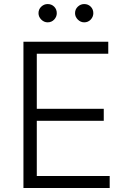

<svg xmlns="http://www.w3.org/2000/svg" viewBox="-20 -935 633 955"><path d="M96.6 0V-727.3H518.5V-667.6H163V-393.8H496.1V-334.2H163V-59.7H525.6V0ZM217 -823.9Q198.9 -823.9 185.2 -837.7Q171.5 -851.6 171.5 -869.3Q171.5 -888.8 185.2 -901.8Q198.9 -914.8 217 -914.8Q236.5 -914.8 249.5 -901.8Q262.4 -888.8 262.4 -869.3Q262.4 -851.6 249.5 -837.7Q236.5 -823.9 217 -823.9ZM398.8 -823.9Q380.7 -823.9 367 -837.7Q353.3 -851.6 353.3 -869.3Q353.3 -888.8 367 -901.8Q380.7 -914.8 398.8 -914.8Q418.3 -914.8 431.3 -901.8Q444.2 -888.8 444.2 -869.3Q444.2 -851.6 431.3 -837.7Q418.3 -823.9 398.8 -823.9Z"/></svg>

Font: Inter UI Light
Style: Regular
Weight: 300
Designer: Rasmus Andersson
Foundry: rsms
Version: 3.2;8d6f07862